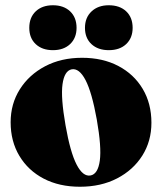

<svg xmlns="http://www.w3.org/2000/svg" viewBox="-20 -699 617 731"><path d="M292.5 -479Q371 -479 430.5 -447.8Q490 -416.5 523.2 -360.8Q556.5 -305 556.5 -231.5Q556.5 -161.5 521.8 -106.5Q487 -51.5 425.8 -19.8Q364.5 12 284.5 12Q205.5 12 146.2 -19Q87 -50 53.8 -105.5Q20.5 -161 20.5 -233.5Q20.5 -303.5 55.5 -359Q90.5 -414.5 151.8 -446.8Q213 -479 292.5 -479ZM325 -31Q353 -36.5 360 -87.5Q367 -138.5 348.5 -244Q330 -347 305.8 -393.8Q281.5 -440.5 252.5 -435Q225 -429 218 -378.2Q211 -327.5 229.5 -222Q247.5 -119 271.8 -72.2Q296 -25.5 325 -31ZM181.5 -508Q140.5 -508 116 -531Q91.5 -554 91.5 -593Q91.5 -632.5 116 -655.8Q140.5 -679 181.5 -679Q222.5 -679 247 -655.8Q271.5 -632.5 271.5 -593Q271.5 -554.5 247 -531.2Q222.5 -508 181.5 -508ZM394 -508Q353 -508 328.2 -531Q303.5 -554 303.5 -593Q303.5 -632 328.5 -655.5Q353.5 -679 394 -679Q436 -679 460.5 -655.8Q485 -632.5 485 -593Q485 -554.5 460.5 -531.2Q436 -508 394 -508Z"/></svg>

Font: Fraunces 72pt Black
Style: Regular
Weight: 900
Version: Version 1.000;[0bf87f6ff]